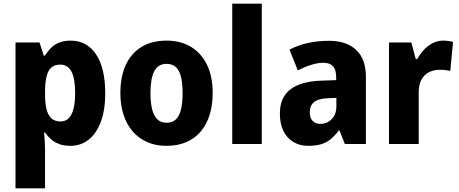

<svg xmlns="http://www.w3.org/2000/svg" viewBox="-20 -780 2485 1040"><path d="M363 -560Q450 -560 500 -486Q550 -412 550 -275Q550 -184 526 -120Q502 -56 459.5 -23Q417 10 361 10Q327 10 301 0.5Q275 -9 256.5 -25.5Q238 -42 224 -62H219Q221 -38 222.5 -14.5Q224 9 224 32V240H64V-550H194L217 -479H224Q240 -505 259 -523Q278 -541 303.5 -550.5Q329 -560 363 -560ZM307 -430Q277 -430 259 -415Q241 -400 233 -369Q225 -338 224 -291V-270Q224 -221 232 -188.5Q240 -156 258.5 -139Q277 -122 308 -122Q334 -122 351.5 -139Q369 -156 378 -190Q387 -224 387 -276Q387 -355 367 -392.5Q347 -430 307 -430Z M1132 -276Q1132 -212 1116 -159.5Q1100 -107 1068.5 -69Q1037 -31 990 -10.5Q943 10 881 10Q823 10 777 -10.5Q731 -31 698.5 -68.5Q666 -106 649 -159Q632 -212 632 -276Q632 -364 661 -427.5Q690 -491 746 -525.5Q802 -560 884 -560Q957 -560 1013 -527Q1069 -494 1100.5 -430.5Q1132 -367 1132 -276ZM795 -276Q795 -224 804 -188Q813 -152 832.5 -133.5Q852 -115 883 -115Q914 -115 933 -133.5Q952 -152 960.5 -188Q969 -224 969 -276Q969 -328 960.5 -363Q952 -398 933 -416Q914 -434 882 -434Q836 -434 815.5 -394Q795 -354 795 -276Z M1398 0H1238V-760H1398Z M1762 -559Q1857 -559 1909.5 -509.5Q1962 -460 1962 -363V0H1848L1819 -73H1815Q1794 -45 1771.5 -26.5Q1749 -8 1720 1Q1691 10 1650 10Q1603 10 1568 -11.5Q1533 -33 1514.5 -72Q1496 -111 1496 -165Q1496 -252 1552.5 -295.5Q1609 -339 1718 -343L1801 -346V-361Q1801 -403 1783.5 -421.5Q1766 -440 1732 -440Q1702 -440 1666.5 -429Q1631 -418 1593 -399L1548 -511Q1591 -534 1644.5 -546.5Q1698 -559 1762 -559ZM1757 -248Q1704 -246 1681 -227Q1658 -208 1658 -172Q1658 -141 1673.5 -125Q1689 -109 1715 -109Q1752 -109 1777 -135Q1802 -161 1802 -204V-250Z M2380 -560Q2394 -560 2408.5 -558Q2423 -556 2434 -553L2419 -396Q2409 -398 2395.5 -400Q2382 -402 2362 -402Q2340 -402 2319.5 -395.5Q2299 -389 2282.5 -374Q2266 -359 2257 -335.5Q2248 -312 2248 -276V0H2087V-550H2208L2232 -460H2240Q2254 -486 2275 -509Q2296 -532 2323 -546Q2350 -560 2380 -560Z"/></svg>

Font: Noto Sans Khmer SemiCondensed ExtraBold
Style: Regular
Weight: 800
Width: 4
Designer: Danh Hong and the Monotype Design Team
Foundry: Monotype Imaging Inc.
Version: Version 2.004